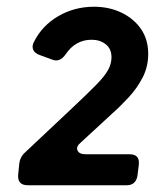

<svg xmlns="http://www.w3.org/2000/svg" viewBox="-20 -774 463 570"><path d="M63 -224Q31 -224 34 -256L37 -286Q39 -308 55 -322L191 -450Q239 -495 265 -521.5Q291 -548 301 -566.5Q311 -585 311 -604Q311 -629 294 -642.5Q277 -656 252 -656Q204 -656 175 -613Q158 -588 135 -597L97 -611Q83 -616 78.5 -626.5Q74 -637 81 -650Q105 -698 153 -726Q201 -754 259 -754Q304 -754 340.5 -736.5Q377 -719 398.5 -688Q420 -657 420 -614Q420 -576 403.5 -544Q387 -512 362 -485Q337 -458 311 -435L221 -352Q205 -339 210 -327.5Q215 -316 235 -316H365Q396 -316 392 -284L388 -252Q383 -224 356 -224Z"/></svg>

Font: Pitagon Sans Text Bold
Style: Italic
Weight: 700
Italic angle: -8°
Designer: Travis Tran
Foundry: Pitagon
Version: Version 1.001; ttfautohint (v1.8.4.7-5d5b);gftools[0.9.26]